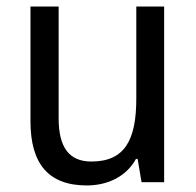

<svg xmlns="http://www.w3.org/2000/svg" viewBox="-20 -556 599 586"><path d="M481 -536H396V-255C396 -129 361 -63 259 -63C191 -63 159 -106 159 -195V-536H73V-186C73 -56 128 10 245 10C307 10 365 -16 395 -71H400L412 0H481Z"/></svg>

Font: Noto Sans Devanagari SemiCondensed
Style: Regular
Weight: 400
Width: 4
Designer: Jelle Bosma - Monotype Design Team
Foundry: Monotype Imaging Inc.
Version: Version 2.004